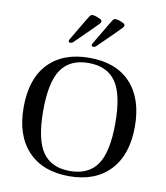

<svg xmlns="http://www.w3.org/2000/svg" viewBox="-91 -901 851 986"><g transform="rotate(10 335.0 -408.0)"><path d="M217 -683Q293 -812 297 -817Q304 -826 310 -826Q327 -826 353 -813Q362 -809 362 -801Q362 -796 356 -789Q346 -778 238 -672Q232 -666 223 -666Q214 -666 214 -674Q214 -677 217 -683ZM337 -683Q413 -812 417 -817Q424 -826 430 -826Q447 -826 473 -813Q482 -809 482 -801Q482 -796 476 -789Q466 -778 358 -672Q352 -666 343 -666Q334 -666 334 -674Q334 -677 337 -683ZM45 -299Q45 -448 121.5 -527.5Q198 -607 335 -607Q474 -607 549.5 -526Q625 -445 625 -299Q625 -152 548.5 -71Q472 10 335 10Q198 10 121.5 -71Q45 -152 45 -299ZM147 -299Q147 -149 192.5 -83Q238 -17 335 -17Q432 -17 477.5 -83Q523 -149 523 -299Q523 -448 477.5 -514Q432 -580 335 -580Q238 -580 192.5 -514Q147 -448 147 -299Z"/></g></svg>

Font: Unna
Style: Regular
Weight: 400
Designer: Jorge de Buen U.
Foundry: Omnibus-Type
Version: Version 2.006;PS 002.006;hotconv 1.0.70;makeotf.lib2.5.58329